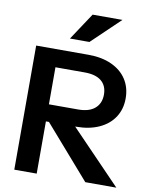

<svg xmlns="http://www.w3.org/2000/svg" viewBox="-101 -1024 865 1097"><g transform="rotate(10 332.0 -475.0)"><path d="M59 0V-720H363Q440 -720 497 -694Q554 -668 584.5 -621Q615 -574 615 -511Q615 -449 584.5 -402Q554 -355 497 -329Q440 -303 363 -303H161V-402H359Q422 -402 455.5 -431Q489 -460 489 -511Q489 -562 456 -589.5Q423 -617 359 -617H189V0ZM471 0 150 -368H296L651 0ZM355 -793H242L346 -950H519Z"/></g></svg>

Font: Instrument Sans SemiBold
Style: Regular
Weight: 600
Designer: Rodrigo Fuenzalida
Foundry: fragTYPE
Version: Version 1.000;gftools[0.9.28]